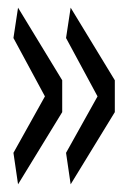

<svg xmlns="http://www.w3.org/2000/svg" viewBox="-20 -520 333 500"><path d="M142 -311V-228L27 -40L15 -122L97 -269L15 -421L27 -500ZM279 -311V-228L164 -40L152 -122L234 -269L152 -421L164 -500Z"/></svg>

Font: Georama ExtraCondensed
Style: Regular
Weight: 400
Width: 2
Designer: Jean-Baptiste Levee
Foundry: Production Type
Version: Version 1.000